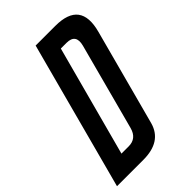

<svg xmlns="http://www.w3.org/2000/svg" viewBox="-292 -833 916 916"><g transform="rotate(-45 166.5 -374.5)"><path d="M266 -749Q436 -749 391 -583L261 -97Q234 0 111 0H-67L133 -749ZM292 -589Q309 -654 246 -654H208L58 -95H107Q160 -95 175 -150Z"/></g></svg>

Font: Air America
Style: Regular
Weight: 400
Designer: William G. Sherman
Foundry: Aaron Bell – Saja Typeworks
Version: Version 1.100;PS 001.100;hotconv 1.0.88;makeotf.lib2.5.64775